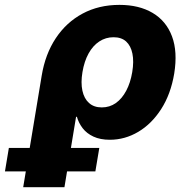

<svg xmlns="http://www.w3.org/2000/svg" viewBox="-120 -567 771 791"><path d="M-24.4 204.1 51.8 -255.4Q66.4 -344.2 109.9 -409.7Q153.3 -475.1 220.2 -511Q287.1 -546.9 372.1 -546.9Q453.1 -546.9 509 -513.7Q564.9 -480.5 588.6 -417.2Q612.3 -354 597.7 -263.7Q583.5 -179.2 544.2 -117.9Q504.9 -56.6 449.7 -23.9Q394.5 8.8 332.5 8.8Q293 8.8 265.1 -4.2Q237.3 -17.1 220.7 -38.6Q204.1 -60.1 196.8 -85.9H193.4L145.5 204.1ZM299.3 -124.5Q332 -124.5 357.4 -142.6Q382.8 -160.6 400.1 -193.4Q417.5 -226.1 424.8 -270Q432.1 -314 425.5 -346.2Q418.9 -378.4 399.7 -396Q380.4 -413.6 347.7 -413.6Q315.4 -413.6 289.1 -396.2Q262.7 -378.9 244.9 -346.7Q227.1 -314.5 219.7 -270Q212.4 -226.1 219.5 -193.4Q226.6 -160.6 246.8 -142.6Q267.1 -124.5 299.3 -124.5ZM-99.6 139.2 -83.5 42.5H289.1L272.9 139.2Z"/></svg>

Font: Inter 18pt ExtraBold
Style: Italic
Weight: 800
Italic angle: -9.3988°
Designer: Rasmus Andersson
Foundry: rsms
Version: Version 4.001;git-66647c0bb